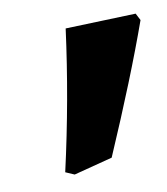

<svg xmlns="http://www.w3.org/2000/svg" viewBox="-32 -686 270 311"><g transform="rotate(-5 103.0 -530.5)"><path d="M140 -427 78 -405 63 -410Q79 -527 84 -642L199 -656L206 -645Q182 -553 140 -427Z"/></g></svg>

Font: Alegreya SC ExtraBold
Style: Italic
Weight: 800
Italic angle: -7°
Designer: Juan Pablo del Peral
Foundry: Huerta Tipografica
Version: Version 2.007; ttfautohint (v1.6)